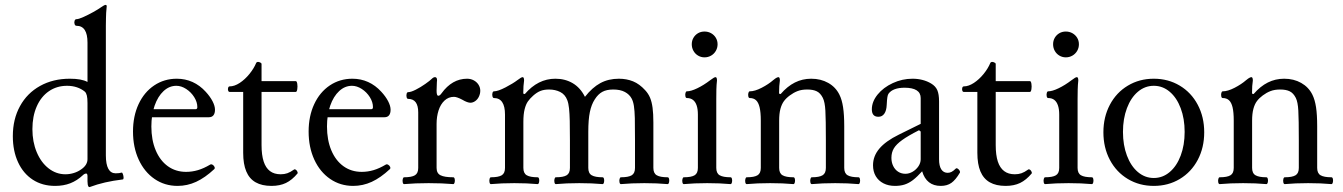

<svg xmlns="http://www.w3.org/2000/svg" viewBox="-20 -745 5461 781"><path d="M479.5 -15.1Q439.9 -10.3 407.7 -2.9Q375.5 4.4 344.2 16.1Q341.3 16.1 339.6 13.4Q337.9 10.7 336.9 5.4Q335.9 0 335.9 -7.8V-27.8Q335.9 -39.1 330.6 -39.1Q327.6 -39.1 324 -37.4Q320.3 -35.6 316.9 -32.2Q293.5 -10.3 265.9 0.5Q238.3 11.2 204.1 11.2Q152.3 11.2 113.5 -13.9Q74.7 -39.1 53.5 -85Q32.2 -130.9 32.2 -191.4Q32.2 -260.3 61.3 -313.2Q90.3 -366.2 143.1 -395.5Q195.8 -424.8 264.2 -424.8Q288.1 -424.8 305.7 -421.6Q323.2 -418.5 335.9 -411.6V-571.8Q335.9 -606 324.7 -623Q313.5 -640.1 291 -640.1Q285.6 -640.1 283.4 -647Q281.2 -653.8 283.4 -660.4Q285.6 -667 291 -667Q299.8 -667 319.3 -675.8Q338.9 -684.6 359.4 -696Q379.9 -707.5 388.7 -713.9Q395.5 -718.8 401.1 -721.9Q406.7 -725.1 409.2 -725.1Q414.1 -725.1 414.1 -719.7Q411.1 -689.9 411.1 -671.4Q410.6 -661.1 410.6 -640.6V-112.8Q410.6 -76.7 420.7 -58.3Q430.7 -40 450.7 -40Q465.8 -40 475.1 -43Q477.5 -43.5 480 -36.6Q482.4 -29.8 482.7 -22.7Q482.9 -15.6 479.5 -15.1ZM325.2 -372.1Q311 -383.8 292.7 -389.9Q274.4 -396 252.9 -396Q210.9 -396 179 -374Q147 -352.1 129.4 -312Q111.8 -272 111.8 -219.7Q111.8 -168 129.4 -126Q147 -84 177.7 -60.1Q208.5 -36.1 246.1 -36.1Q263.7 -36.1 280.3 -41.3Q296.9 -46.4 310.5 -56.2Q323.2 -64.9 329.6 -75.4Q335.9 -85.9 335.9 -97.2V-326.2Q335.9 -345.2 333.3 -356.2Q330.6 -367.2 325.2 -372.1Z M521 -210Q521 -272.5 543.7 -321.3Q566.4 -370.1 607.2 -397.5Q647.9 -424.8 699.2 -424.8Q733.4 -424.8 763.2 -411.4Q793 -397.9 816.9 -371.6Q834.5 -352.5 844.5 -333.3Q854.5 -314 854.5 -298.8Q854.5 -283.7 848.1 -275.9Q841.8 -268.1 829.6 -268.1H567.4V-300.8H775.4Q782.7 -300.8 782.7 -309.1Q782.7 -329.6 770 -349.9Q757.3 -370.1 737.3 -383.1Q717.3 -396 697.3 -396Q668.5 -396 645.3 -374.5Q622.1 -353 608.9 -315.2Q595.7 -277.3 595.7 -230.5Q595.7 -175.8 613.3 -133.8Q630.9 -91.8 662.8 -68.8Q694.8 -45.9 736.8 -45.9Q761.7 -45.9 785.4 -53Q809.1 -60.1 834.5 -75.2Q838.9 -78.1 844.5 -75Q850.1 -71.8 852.5 -66.2Q855 -60.5 851.6 -57.1Q814 -22 777.8 -5.4Q741.7 11.2 702.1 11.2Q649.9 11.2 608.6 -17.1Q567.4 -45.4 544.2 -95.7Q521 -146 521 -210Z M969.2 -123.5V-371.1H914.1Q909.7 -371.1 908 -376.7Q906.2 -382.3 908 -387.9Q909.7 -393.6 914.1 -393.6Q933.6 -393.6 955.1 -407.7Q976.6 -421.9 994.6 -444.1Q1012.7 -466.3 1022 -488.8Q1023.4 -492.2 1027.1 -492.9Q1030.8 -493.7 1035.2 -492.2Q1039.6 -490.7 1041.7 -489Q1043.9 -487.3 1043.9 -483.9V-415H1183.1Q1187.5 -415 1189.2 -404.1Q1190.9 -393.1 1189.2 -382.1Q1187.5 -371.1 1183.1 -371.1H1043.9V-154.8Q1043.9 -114.3 1052.5 -88.1Q1061 -62 1078.1 -49.1Q1095.2 -36.1 1121.6 -36.1Q1136.7 -36.1 1148.7 -40.3Q1160.6 -44.4 1175.8 -55.2Q1179.2 -57.6 1183.3 -54.7Q1187.5 -51.8 1189.7 -46.6Q1191.9 -41.5 1190.4 -39.6Q1168 -12.7 1143.1 -0.7Q1118.2 11.2 1084.5 11.2Q1045.4 11.2 1019.8 -3.4Q994.1 -18.1 981.7 -47.9Q969.2 -77.6 969.2 -123.5Z M1235.4 -210Q1235.4 -272.5 1258.1 -321.3Q1280.8 -370.1 1321.5 -397.5Q1362.3 -424.8 1413.6 -424.8Q1447.8 -424.8 1477.5 -411.4Q1507.3 -397.9 1531.2 -371.6Q1548.8 -352.5 1558.8 -333.3Q1568.8 -314 1568.8 -298.8Q1568.8 -283.7 1562.5 -275.9Q1556.2 -268.1 1543.9 -268.1H1281.7V-300.8H1489.7Q1497.1 -300.8 1497.1 -309.1Q1497.1 -329.6 1484.4 -349.9Q1471.7 -370.1 1451.7 -383.1Q1431.6 -396 1411.6 -396Q1382.8 -396 1359.6 -374.5Q1336.4 -353 1323.2 -315.2Q1310.1 -277.3 1310.1 -230.5Q1310.1 -175.8 1327.6 -133.8Q1345.2 -91.8 1377.2 -68.8Q1409.2 -45.9 1451.2 -45.9Q1476.1 -45.9 1499.8 -53Q1523.4 -60.1 1548.8 -75.2Q1553.2 -78.1 1558.8 -75Q1564.5 -71.8 1566.9 -66.2Q1569.3 -60.5 1565.9 -57.1Q1528.3 -22 1492.2 -5.4Q1456.1 11.2 1416.5 11.2Q1364.3 11.2 1323 -17.1Q1281.7 -45.4 1258.5 -95.7Q1235.4 -146 1235.4 -210Z M1640.1 -342.8Q1635.7 -342.8 1634 -349.6Q1632.3 -356.4 1634 -363.3Q1635.7 -370.1 1640.1 -370.1Q1651.4 -370.1 1671.1 -380.1Q1690.9 -390.1 1710 -403.6Q1729 -417 1736.3 -424.3Q1743.2 -431.2 1749.5 -431.2Q1753.4 -431.2 1755.6 -428.2Q1757.8 -425.3 1757.8 -418.9Q1757.3 -415 1757.1 -410.9Q1756.8 -406.7 1756.8 -402.8Q1755.9 -393.1 1755.9 -375.5Q1755.9 -365.7 1757.6 -360.6Q1759.3 -355.5 1762.7 -355.5Q1766.1 -355.5 1769.3 -357.9Q1772.5 -360.4 1775.9 -365.2Q1797.4 -395 1823.5 -409.9Q1849.6 -424.8 1879.9 -424.8Q1895 -424.8 1907.5 -418Q1919.9 -411.1 1926.8 -399.9Q1933.6 -388.7 1933.6 -376Q1933.6 -363.8 1928.2 -352.3Q1922.9 -340.8 1913.3 -334Q1903.8 -327.1 1893.1 -327.1Q1887.7 -327.1 1879.4 -330.1Q1871.1 -333 1860.4 -339.4Q1849.6 -345.2 1841.1 -348.1Q1832.5 -351.1 1826.7 -351.1Q1804.2 -351.1 1788.1 -335.9Q1772 -320.8 1763.9 -295.7Q1755.9 -270.5 1755.9 -241.2V-76.7H1681.2V-287.6Q1681.2 -342.8 1640.1 -342.8ZM1624 -23.9Q1654.3 -23.9 1667.7 -32Q1681.2 -40 1681.2 -62V-98.1H1755.9V-62Q1755.9 -40 1772 -32Q1788.1 -23.9 1823.7 -23.9Q1828.1 -23.9 1829.6 -16.8Q1831.1 -9.8 1829.3 -2.9Q1827.6 3.9 1823.7 3.9Q1778.8 0 1723.6 0Q1668.5 0 1624 3.9Q1619.6 3.9 1618.2 -3.2Q1616.7 -10.3 1618.4 -17.1Q1620.1 -23.9 1624 -23.9Z M1977.1 -23.9Q2007.3 -23.9 2020.8 -32Q2034.2 -40 2034.2 -62V-278.8Q2034.2 -312.5 2022.9 -329.3Q2011.7 -346.2 1989.3 -346.2Q1984.9 -346.2 1983.2 -353Q1981.4 -359.9 1983.2 -366.7Q1984.9 -373.5 1989.3 -373.5Q2005.4 -373.5 2036.4 -389.6Q2067.4 -405.8 2084.5 -418.9Q2092.8 -425.3 2097.9 -428.2Q2103 -431.2 2106 -431.2Q2108.9 -431.2 2110.4 -427.7Q2111.8 -424.3 2111.8 -417.5Q2110.4 -406.7 2109.4 -394.5Q2108.4 -382.3 2108.4 -364.3L2114.7 -362.3Q2141.6 -393.6 2172.6 -409.2Q2203.6 -424.8 2239.3 -424.8Q2278.8 -424.8 2309.8 -406.5Q2340.8 -388.2 2359.4 -351.1Q2389.2 -389.2 2422.1 -407Q2455.1 -424.8 2497.6 -424.8Q2528.8 -424.8 2555.2 -414.1Q2581.5 -403.3 2604.5 -377.9Q2617.2 -364.3 2624.3 -347.4Q2631.3 -330.6 2634.5 -306.6Q2637.7 -282.7 2637.7 -246.6V-62Q2637.7 -40 2651.6 -32Q2665.5 -23.9 2695.8 -23.9Q2700.2 -23.9 2701.7 -16.8Q2703.1 -9.8 2701.4 -2.9Q2699.7 3.9 2695.8 3.9Q2653.3 0 2601.1 0Q2548.3 0 2505.9 3.9Q2501.5 3.9 2500 -3.2Q2498.5 -10.3 2500.2 -17.1Q2502 -23.9 2505.9 -23.9Q2536.1 -23.9 2549.6 -32Q2563 -40 2563 -62V-172.9Q2563 -233.9 2562.3 -264.4Q2561.5 -294.9 2558.6 -313.7Q2555.7 -332.5 2549.3 -344.2Q2540.5 -360.8 2522 -370.8Q2503.4 -380.9 2474.6 -380.9Q2447.3 -380.9 2429.9 -371.3Q2412.6 -361.8 2399.4 -340.8Q2385.7 -319.8 2379.4 -289.3Q2373 -258.8 2373 -208.5V-62Q2373 -40 2387 -32Q2400.9 -23.9 2431.2 -23.9Q2435.5 -23.9 2437 -16.8Q2438.5 -9.8 2436.8 -2.9Q2435.1 3.9 2431.2 3.9Q2388.7 0 2336.4 0Q2283.7 0 2241.2 3.9Q2236.8 3.9 2235.4 -3.2Q2233.9 -10.3 2235.6 -17.1Q2237.3 -23.9 2241.2 -23.9Q2271.5 -23.9 2284.9 -32Q2298.3 -40 2298.3 -62V-172.9Q2298.3 -223.1 2297.6 -253.2Q2296.9 -283.2 2294.7 -304Q2292.5 -324.7 2287.6 -337.4Q2278.8 -360.8 2258.8 -370.8Q2238.8 -380.9 2213.4 -380.9Q2192.9 -380.9 2178.2 -375Q2163.6 -369.1 2148.9 -356Q2135.7 -344.2 2127.4 -332.5Q2119.1 -320.8 2114 -300.5Q2108.9 -280.3 2108.9 -249V-62Q2108.9 -40 2122.8 -32Q2136.7 -23.9 2167 -23.9Q2171.4 -23.9 2172.9 -16.8Q2174.3 -9.8 2172.6 -2.9Q2170.9 3.9 2167 3.9Q2124.5 0 2072.3 0Q2019.5 0 1977.1 3.9Q1972.7 3.9 1971.2 -3.2Q1969.7 -10.3 1971.4 -17.1Q1973.1 -23.9 1977.1 -23.9Z M2761.7 -23.9Q2792 -23.9 2805.4 -32Q2818.8 -40 2818.8 -62V-278.8Q2818.8 -301.3 2813.7 -316.2Q2808.6 -331.1 2798.8 -338.6Q2789.1 -346.2 2773.9 -346.2Q2769.5 -346.2 2768.1 -353Q2766.6 -359.9 2768.3 -366.7Q2770 -373.5 2773.9 -373.5Q2790.5 -373.5 2816.4 -386Q2842.3 -398.4 2869.1 -418.9Q2877.4 -425.3 2882.6 -428.2Q2887.7 -431.2 2890.6 -431.2Q2893.6 -431.2 2895 -427.7Q2896.5 -424.3 2896.5 -417.5Q2894.5 -400.9 2894 -380.9Q2893.6 -360.8 2893.6 -342.3V-62Q2893.6 -40 2907.5 -32Q2921.4 -23.9 2951.7 -23.9Q2956.1 -23.9 2957.5 -16.8Q2959 -9.8 2957.3 -2.9Q2955.6 3.9 2951.7 3.9Q2909.2 0 2856.9 0Q2804.2 0 2761.7 3.9Q2757.3 3.9 2755.9 -3.2Q2754.4 -10.3 2756.1 -17.1Q2757.8 -23.9 2761.7 -23.9ZM2793.9 -564.9Q2793.9 -579.6 2800.8 -591.3Q2807.6 -603 2819.3 -609.9Q2831.1 -616.7 2845.7 -616.7Q2860.4 -616.7 2872.6 -609.9Q2884.8 -603 2891.8 -591.3Q2898.9 -579.6 2898.9 -564.9Q2898.9 -550.3 2891.8 -538.1Q2884.8 -525.9 2872.6 -518.8Q2860.4 -511.7 2845.7 -511.7Q2831.5 -511.7 2819.6 -518.8Q2807.6 -525.9 2800.8 -538.1Q2793.9 -550.3 2793.9 -564.9Z M3029.8 -346.2Q3025.4 -346.2 3023.9 -353Q3022.5 -359.9 3024.2 -366.7Q3025.9 -373.5 3029.8 -373.5Q3050.3 -373.5 3078.1 -387.9Q3106 -402.3 3125 -418.9L3127 -420.4Q3133.3 -425.8 3138.4 -428.5Q3143.6 -431.2 3146.5 -431.2Q3149.4 -431.2 3150.9 -427.7Q3152.3 -424.3 3152.3 -417.5Q3150.9 -406.7 3149.9 -394.5Q3148.9 -382.3 3148.9 -364.3L3155.3 -362.3Q3182.6 -394 3213.4 -409.4Q3244.1 -424.8 3279.8 -424.8Q3318.8 -424.8 3349.1 -407.7Q3379.4 -390.6 3394.5 -359.9Q3404.8 -339.4 3409.4 -308.8Q3414.1 -278.3 3414.1 -231.9V-81.5H3339.4V-172.9Q3339.4 -259.8 3337.4 -294.9Q3335.4 -330.1 3327.1 -346.7Q3317.4 -366.2 3302.5 -373.5Q3287.6 -380.9 3263.7 -380.9Q3240.7 -380.9 3224.4 -374.5Q3208 -368.2 3192.9 -356.9Q3178.2 -346.2 3168.9 -333.7Q3159.7 -321.3 3154.5 -302Q3149.4 -282.7 3149.4 -253.9V-81.5H3074.7V-254.4Q3074.7 -288.6 3069.8 -308.6Q3064.9 -328.6 3055.2 -337.4Q3045.4 -346.2 3029.8 -346.2ZM3017.6 -23.9Q3047.9 -23.9 3061.3 -32Q3074.7 -40 3074.7 -62V-98.1H3149.4V-62Q3149.4 -40 3163.3 -32Q3177.2 -23.9 3207.5 -23.9Q3211.9 -23.9 3213.4 -16.8Q3214.8 -9.8 3213.1 -2.9Q3211.4 3.9 3207.5 3.9Q3165 0 3112.8 0Q3060.1 0 3017.6 3.9Q3013.2 3.9 3011.7 -3.2Q3010.3 -10.3 3012 -17.1Q3013.7 -23.9 3017.6 -23.9ZM3282.2 -23.9Q3312.5 -23.9 3325.9 -32Q3339.4 -40 3339.4 -62V-98.1H3414.1V-62Q3414.1 -40 3428 -32Q3441.9 -23.9 3472.2 -23.9Q3476.6 -23.9 3478 -16.8Q3479.5 -9.8 3477.8 -2.9Q3476.1 3.9 3472.2 3.9Q3429.7 0 3377.4 0Q3324.7 0 3282.2 3.9Q3277.8 3.9 3276.4 -3.2Q3274.9 -10.3 3276.6 -17.1Q3278.3 -23.9 3282.2 -23.9Z M3531.2 -72.8Q3531.2 -109.9 3556.9 -140.4Q3582.5 -170.9 3636.2 -197.3L3725.1 -241.2V-346.2Q3725.1 -367.2 3708.5 -377.7Q3691.9 -388.2 3659.2 -388.2Q3636.2 -388.2 3619.6 -382.1Q3603 -376 3594.2 -363.8Q3591.3 -359.9 3589.6 -349.9Q3587.9 -339.8 3586.9 -318.4Q3585.9 -294.9 3577.1 -282.5Q3568.4 -270 3553.2 -270Q3539.6 -270 3533 -277.6Q3526.4 -285.2 3526.4 -300.3Q3526.4 -331.5 3549.8 -360.4Q3573.2 -389.2 3611.6 -407Q3649.9 -424.8 3691.9 -424.8Q3712.9 -424.8 3732.2 -419.9Q3751.5 -415 3767.6 -405.3Q3785.6 -394.5 3792.7 -378.2Q3799.8 -361.8 3799.8 -332.5V-97.2Q3799.8 -70.3 3808.8 -56.2Q3817.9 -42 3835 -42Q3843.3 -42 3851.1 -46.1Q3858.9 -50.3 3867.7 -59.1Q3870.6 -62 3875.5 -59.1Q3880.4 -56.2 3883.3 -51Q3886.2 -45.9 3884.8 -43Q3867.2 -13.2 3849.9 -1Q3832.5 11.2 3806.6 11.2Q3777.8 11.2 3758.8 -3.7Q3739.7 -18.6 3731 -48.3Q3710.9 -25.9 3694.1 -12.9Q3677.2 0 3659.9 5.6Q3642.6 11.2 3620.6 11.2Q3593.8 11.2 3573.5 0.7Q3553.2 -9.8 3542.2 -28.6Q3531.2 -47.4 3531.2 -72.8ZM3725.1 -97.2V-210L3718.3 -215.3Q3673.3 -192.4 3649.7 -175.3Q3626 -158.2 3616 -141.6Q3606 -125 3606 -103Q3606 -84.5 3613.3 -69.6Q3620.6 -54.7 3633.5 -46.4Q3646.5 -38.1 3663.1 -38.1Q3678.2 -38.1 3692.6 -46.6Q3707 -55.2 3716.1 -68.8Q3725.1 -82.5 3725.1 -97.2Z M3955.6 -123.5V-371.1H3900.4Q3896 -371.1 3894.3 -376.7Q3892.6 -382.3 3894.3 -387.9Q3896 -393.6 3900.4 -393.6Q3919.9 -393.6 3941.4 -407.7Q3962.9 -421.9 3981 -444.1Q3999 -466.3 4008.3 -488.8Q4009.8 -492.2 4013.4 -492.9Q4017.1 -493.7 4021.5 -492.2Q4025.9 -490.7 4028.1 -489Q4030.3 -487.3 4030.3 -483.9V-415H4169.4Q4173.8 -415 4175.5 -404.1Q4177.2 -393.1 4175.5 -382.1Q4173.8 -371.1 4169.4 -371.1H4030.3V-154.8Q4030.3 -114.3 4038.8 -88.1Q4047.4 -62 4064.5 -49.1Q4081.5 -36.1 4107.9 -36.1Q4123 -36.1 4135 -40.3Q4147 -44.4 4162.1 -55.2Q4165.5 -57.6 4169.7 -54.7Q4173.8 -51.8 4176 -46.6Q4178.2 -41.5 4176.8 -39.6Q4154.3 -12.7 4129.4 -0.7Q4104.5 11.2 4070.8 11.2Q4031.7 11.2 4006.1 -3.4Q3980.5 -18.1 3968 -47.9Q3955.6 -77.6 3955.6 -123.5Z M4231.4 -23.9Q4261.7 -23.9 4275.1 -32Q4288.6 -40 4288.6 -62V-278.8Q4288.6 -301.3 4283.4 -316.2Q4278.3 -331.1 4268.6 -338.6Q4258.8 -346.2 4243.7 -346.2Q4239.3 -346.2 4237.8 -353Q4236.3 -359.9 4238 -366.7Q4239.7 -373.5 4243.7 -373.5Q4260.3 -373.5 4286.1 -386Q4312 -398.4 4338.9 -418.9Q4347.2 -425.3 4352.3 -428.2Q4357.4 -431.2 4360.4 -431.2Q4363.3 -431.2 4364.7 -427.7Q4366.2 -424.3 4366.2 -417.5Q4364.3 -400.9 4363.8 -380.9Q4363.3 -360.8 4363.3 -342.3V-62Q4363.3 -40 4377.2 -32Q4391.1 -23.9 4421.4 -23.9Q4425.8 -23.9 4427.2 -16.8Q4428.7 -9.8 4427 -2.9Q4425.3 3.9 4421.4 3.9Q4378.9 0 4326.7 0Q4273.9 0 4231.4 3.9Q4227.1 3.9 4225.6 -3.2Q4224.1 -10.3 4225.8 -17.1Q4227.5 -23.9 4231.4 -23.9ZM4263.7 -564.9Q4263.7 -579.6 4270.5 -591.3Q4277.3 -603 4289.1 -609.9Q4300.8 -616.7 4315.4 -616.7Q4330.1 -616.7 4342.3 -609.9Q4354.5 -603 4361.6 -591.3Q4368.7 -579.6 4368.7 -564.9Q4368.7 -550.3 4361.6 -538.1Q4354.5 -525.9 4342.3 -518.8Q4330.1 -511.7 4315.4 -511.7Q4301.3 -511.7 4289.3 -518.8Q4277.3 -525.9 4270.5 -538.1Q4263.7 -550.3 4263.7 -564.9Z M4468.3 -207Q4468.3 -269 4494.6 -318.8Q4521 -368.7 4567.9 -396.7Q4614.7 -424.8 4673.3 -424.8Q4731.9 -424.8 4778.8 -396.7Q4825.7 -368.7 4852.1 -318.8Q4878.4 -269 4878.4 -207Q4878.4 -144.5 4852.1 -94.7Q4825.7 -44.9 4778.8 -16.8Q4731.9 11.2 4673.3 11.2Q4614.7 11.2 4567.9 -16.8Q4521 -44.9 4494.6 -94.7Q4468.3 -144.5 4468.3 -207ZM4798.8 -208.5Q4798.8 -262.2 4782.7 -304.9Q4766.6 -347.7 4738 -371.8Q4709.5 -396 4673.3 -396Q4637.2 -396 4608.6 -371.8Q4580.1 -347.7 4564 -304.9Q4547.9 -262.2 4547.9 -208.5Q4547.9 -154.8 4564 -112.1Q4580.1 -69.3 4608.6 -45.2Q4637.2 -21 4673.3 -21Q4709.5 -21 4738 -45.2Q4766.6 -69.3 4782.7 -112.1Q4798.8 -154.8 4798.8 -208.5Z M4953.6 -346.2Q4949.2 -346.2 4947.8 -353Q4946.3 -359.9 4948 -366.7Q4949.7 -373.5 4953.6 -373.5Q4974.1 -373.5 5002 -387.9Q5029.8 -402.3 5048.8 -418.9L5050.8 -420.4Q5057.1 -425.8 5062.3 -428.5Q5067.4 -431.2 5070.3 -431.2Q5073.2 -431.2 5074.7 -427.7Q5076.2 -424.3 5076.2 -417.5Q5074.7 -406.7 5073.7 -394.5Q5072.8 -382.3 5072.8 -364.3L5079.1 -362.3Q5106.4 -394 5137.2 -409.4Q5168 -424.8 5203.6 -424.8Q5242.7 -424.8 5272.9 -407.7Q5303.2 -390.6 5318.4 -359.9Q5328.6 -339.4 5333.3 -308.8Q5337.9 -278.3 5337.9 -231.9V-81.5H5263.2V-172.9Q5263.2 -259.8 5261.2 -294.9Q5259.3 -330.1 5251 -346.7Q5241.2 -366.2 5226.3 -373.5Q5211.4 -380.9 5187.5 -380.9Q5164.6 -380.9 5148.2 -374.5Q5131.8 -368.2 5116.7 -356.9Q5102.1 -346.2 5092.8 -333.7Q5083.5 -321.3 5078.4 -302Q5073.2 -282.7 5073.2 -253.9V-81.5H4998.5V-254.4Q4998.5 -288.6 4993.7 -308.6Q4988.8 -328.6 4979 -337.4Q4969.2 -346.2 4953.6 -346.2ZM4941.4 -23.9Q4971.7 -23.9 4985.1 -32Q4998.5 -40 4998.5 -62V-98.1H5073.2V-62Q5073.2 -40 5087.2 -32Q5101.1 -23.9 5131.3 -23.9Q5135.7 -23.9 5137.2 -16.8Q5138.7 -9.8 5137 -2.9Q5135.3 3.9 5131.3 3.9Q5088.9 0 5036.6 0Q4983.9 0 4941.4 3.9Q4937 3.9 4935.5 -3.2Q4934.1 -10.3 4935.8 -17.1Q4937.5 -23.9 4941.4 -23.9ZM5206.1 -23.9Q5236.3 -23.9 5249.8 -32Q5263.2 -40 5263.2 -62V-98.1H5337.9V-62Q5337.9 -40 5351.8 -32Q5365.7 -23.9 5396 -23.9Q5400.4 -23.9 5401.9 -16.8Q5403.3 -9.8 5401.6 -2.9Q5399.9 3.9 5396 3.9Q5353.5 0 5301.3 0Q5248.5 0 5206.1 3.9Q5201.7 3.9 5200.2 -3.2Q5198.7 -10.3 5200.4 -17.1Q5202.1 -23.9 5206.1 -23.9Z"/></svg>

Font: Junicode Two Beta VF
Style: Regular
Weight: 400
Designer: Peter S. Baker
Foundry: Briery Creek Software
Version: Version 1.031 beta; ttfautohint (v1.8.1.43-b0c9)